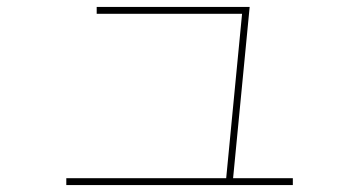

<svg xmlns="http://www.w3.org/2000/svg" viewBox="-20 -558 1040 556"><path d="M635 -42 681 -518H260V-538H703L655 -42H828V-22H172V-42Z"/></svg>

Font: Mplus 1p Thin
Style: Regular
Weight: 250
Version: Version 1.061